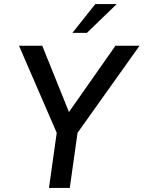

<svg xmlns="http://www.w3.org/2000/svg" viewBox="-20 -921 704 941"><path d="M220 0 258 -270 73 -697H187L318 -372L546 -697H664L360 -270L322 0ZM335 -760 447 -901H552L406 -760Z"/></svg>

Font: Hanken Grotesk Medium
Style: Italic
Weight: 500
Italic angle: -8°
Designer: Alfredo Marco Pradil
Foundry: Hanken Design Co.
Version: Version 3.013